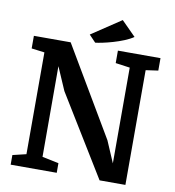

<svg xmlns="http://www.w3.org/2000/svg" viewBox="-98 -1025 1015 1112"><g transform="rotate(10 409.0 -469.0)"><path d="M398.9 -780.8C438 -784.7 560.1 -812.5 617.7 -853L533.7 -937.5L359.9 -821.8ZM39.6 0H310.5V-56.6L213.4 -76.7C213.4 -252 212.9 -433.1 212.9 -609.9L272 -473.6L562.5 0H714.4V-674.8L787.1 -685.1V-758.3H536.6V-685.1L621.1 -673.3V-110.4L566.9 -236.8L258.8 -758.3H42.5V-684.1L119.1 -674.3V-75.7L39.6 -56.6Z"/></g></svg>

Font: Merriweather
Style: Bold
Weight: 700
Designer: Eben Sorkin ( eben@eyebytes.com )
Foundry: Sorkin Type Co.
Version: Version 1.003